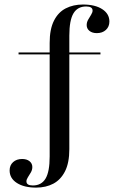

<svg xmlns="http://www.w3.org/2000/svg" viewBox="-20 -651 537 866"><path d="M63.7 -405.6V-414.5H433.1V-405.6ZM292.7 21.8Q292.7 83.1 273.4 121.4Q254 159.7 220.6 177.4Q187.1 195.2 142.7 195.2Q88.7 195.2 56 174.2Q23.4 153.2 23.4 117.7Q23.4 94.4 39.1 80.2Q54.8 66.1 79.8 66.1Q100.8 66.1 113.3 76.2Q125.8 86.3 125.8 102.4Q125.8 115.3 119 127Q112.1 138.7 105.6 148.8Q99.2 158.9 99.2 166.9Q99.2 185.5 128.2 185.5Q166.9 185.5 185.5 154.4Q204 123.4 204 54.8V-457.3Q204 -519.4 223.4 -557.7Q242.7 -596 276.6 -613.3Q310.5 -630.6 354 -630.6Q408.9 -630.6 441.1 -609.7Q473.4 -588.7 473.4 -554Q473.4 -530.6 457.7 -516.1Q441.9 -501.6 416.9 -501.6Q396 -501.6 383.5 -511.7Q371 -521.8 371 -537.9Q371 -550.8 377.8 -562.5Q384.7 -574.2 391.1 -584.7Q397.6 -595.2 397.6 -603.2Q397.6 -621.8 368.5 -621.8Q329.8 -621.8 311.3 -590.7Q292.7 -559.7 292.7 -490.3Z"/></svg>

Font: Playfair 144pt SemiExpanded Medium
Style: Regular
Weight: 500
Width: 6
Designer: Claus Eggers Sørensen
Foundry: Claus Eggers Sørensen
Version: Version 2.203